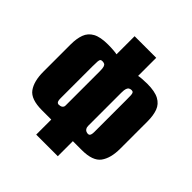

<svg xmlns="http://www.w3.org/2000/svg" viewBox="-191 -725 974 974"><g transform="rotate(45 296.0 -238.0)"><path d="M220 115V7Q204 7 187 7Q170 7 153 7Q74 7 47 -30.5Q20 -68 20 -136V-332Q20 -374 31 -404Q42 -434 71 -450Q100 -466 155 -466Q176 -466 194.5 -464.5Q213 -463 220 -461V-591H375V-461Q380 -463 399.5 -464.5Q419 -466 436 -466Q491 -466 520.5 -450Q550 -434 561 -404Q572 -374 572 -332V-136Q572 -68 544.5 -30.5Q517 7 439 7Q423 7 407 7Q391 7 375 7V115ZM193 -73Q198 -73 204.5 -74.5Q211 -76 216 -81Q221 -86 221 -94V-341Q221 -361 218 -370.5Q215 -380 209 -383Q203 -386 194 -386Q186 -386 182.5 -382.5Q179 -379 178 -367.5Q177 -356 177 -332V-103Q177 -91 179 -84.5Q181 -78 185 -75.5Q189 -73 193 -73ZM403 -73Q408 -73 411.5 -75.5Q415 -78 417 -85Q419 -92 419 -103V-332Q419 -354 418.5 -365.5Q418 -377 414.5 -382Q411 -387 403 -387Q395 -387 388.5 -383.5Q382 -380 378.5 -370.5Q375 -361 375 -341V-103Q375 -92 379.5 -85Q384 -78 390.5 -75.5Q397 -73 403 -73Z"/></g></svg>

Font: Alumni Sans Black
Style: Regular
Weight: 900
Designer: Robert E. Leuschke
Foundry: Robert E. Leuschke
Version: Version 1.018